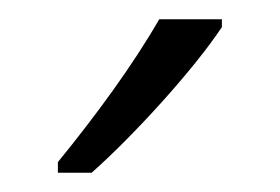

<svg xmlns="http://www.w3.org/2000/svg" viewBox="-20 -785 290 199"><path d="M210 -757V-765H145C118 -718 80 -666 40 -617V-606H75C118 -644 181 -713 210 -757Z"/></svg>

Font: Noto Sans Thai Cond Light
Style: Regular
Weight: 300
Width: 3
Designer: Monotype Design Team
Foundry: Monotype Imaging Inc.
Version: Version 2.002